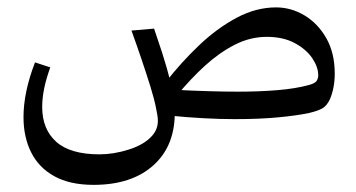

<svg xmlns="http://www.w3.org/2000/svg" viewBox="-20 -318 969 522"><path d="M234.4 184.6Q169.9 184.6 127.7 161.1Q85.4 137.7 64.7 96.2Q43.9 54.7 43.9 0.5Q43.9 -67.4 75.2 -148.4L116.7 -134.8Q94.7 -74.7 94.7 -27.3Q94.7 33.2 132.8 67.4Q170.9 101.6 250.5 101.6Q289.1 101.6 330.1 88.6Q371.1 75.7 392.6 52.2Q409.2 34.2 409.2 10.7Q409.2 2.9 407.7 -5.6Q406.2 -14.2 404.3 -23.9Q399.9 -46.9 389.2 -81.8Q378.4 -116.7 364.7 -157Q351.1 -197.3 337.4 -234.9L398.9 -240.2Q412.6 -200.2 420.7 -175Q428.7 -149.9 433.6 -132.6Q438.5 -115.2 442.9 -97.7L430.2 -94.2Q471.7 -147.5 520.5 -194.1Q569.3 -240.7 622.6 -269.3Q675.8 -297.9 730.5 -297.9Q771.5 -297.9 807.9 -276.1Q844.2 -254.4 867.2 -214.1Q890.1 -173.8 890.1 -117.7Q890.1 -97.7 886.5 -79.6Q882.8 -61.5 877 -48.3Q869.1 -31.2 857.2 -23.9Q845.2 -16.6 819.8 -10.7Q788.1 -3.9 736.8 1Q685.5 5.9 618.2 5.9Q577.6 5.9 532.7 3.4Q487.8 1 439.5 -3.9L455.1 -18.6Q457.5 76.2 398.2 130.4Q338.9 184.6 234.4 184.6ZM462.4 -60.1 459.5 -73.7Q504.4 -71.3 546.4 -70.1Q588.4 -68.8 626.5 -68.8Q686.5 -68.8 735.4 -73Q784.2 -77.1 819.8 -86.9Q836.4 -91.3 840.8 -98.1Q845.2 -105 845.2 -113.3Q845.2 -135.7 828.9 -159.9Q812.5 -184.1 781.2 -200.9Q750 -217.8 705.1 -217.8Q660.2 -217.8 618.2 -196.3Q576.2 -174.8 537.1 -139.2Q498 -103.5 462.4 -60.1Z"/></svg>

Font: Markazi Text
Style: Regular
Weight: 400
Designer: Borna Izadpanah (Arabic designer), Fiona Ross (Arabic design director) and Florian Runge (Latin designer)
Foundry: Borna Izadpanah and Florian Runge
Version: Version 1.000